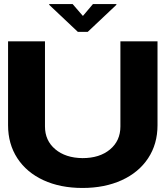

<svg xmlns="http://www.w3.org/2000/svg" viewBox="-20 -919 821 952"><path d="M20 -714H203V-292Q203 -222 254 -179Q305 -136 389 -135Q474 -135 525.5 -178Q577 -221 577 -292V-714H761V-298Q761 -205 714.5 -134.5Q668 -64 583.5 -25.5Q499 13 389 13Q279 13 195.5 -25.5Q112 -64 66 -134.5Q20 -205 20 -298ZM557 -895 415 -761H366L224 -895V-899H340L390 -841H392L441 -899H557Z"/></svg>

Font: Non Bureau Extended
Style: Bold
Weight: 700
Width: 7
Designer: Jona Saucedo
Foundry: Non Foundry
Version: Version 1.000; ttfautohint (v1.8.4)